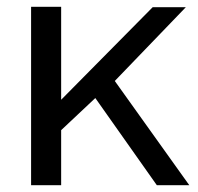

<svg xmlns="http://www.w3.org/2000/svg" viewBox="-20 -542 579 562"><path d="M439 0 259 -255 159 -161V0H71V-522H159V-250L427 -521H524L316 -305L534 0Z"/></svg>

Font: PTCRaleway Medium
Style: Regular
Weight: 500
Designer: Matt McInerney, Pablo Impallari, Rodrigo Fuenzalida
Foundry: Matt McInerney, Pablo Impallari, Rodrigo Fuenzalida
Version: Version 3.000g; ttfautohint (v1.5) -l 8 -r 28 -G 28 -x 14 -D